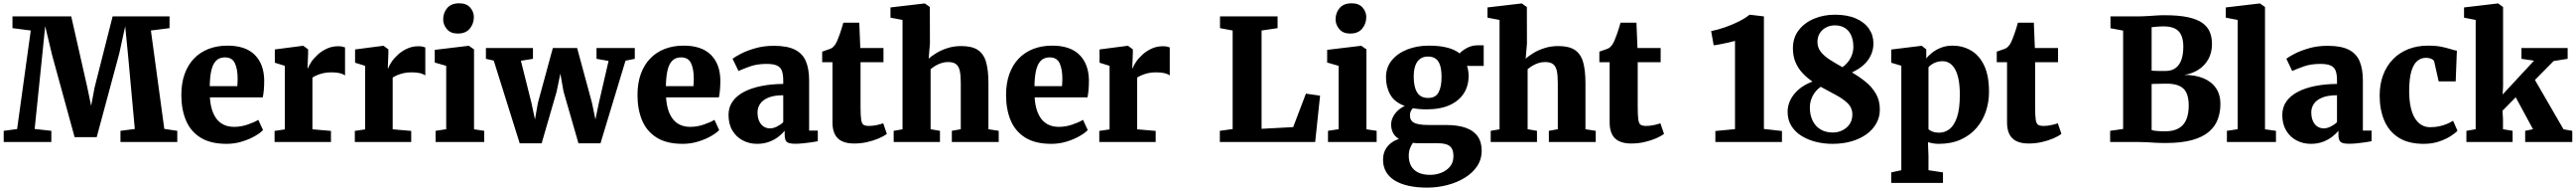

<svg xmlns="http://www.w3.org/2000/svg" viewBox="-20 -840 15276 1130"><path d="M81.5 -76.5 162.5 -659.5 54 -673.5V-743H402.5L497.5 -324.5L520.5 -214L541.5 -324.5L648 -743H985.5V-673.5L875 -659.5L954.5 -77.5L1031.5 -66V0H694.5V-66L779.5 -77L740 -508L722.5 -684.5L687.5 -524L553.5 -28.5H422.5L290 -510.5L248 -685L230 -508L185.5 -77L284.5 -66V0H2V-66Z M1324 11Q1228.5 11 1169.2 -26Q1110 -63 1082.8 -128.2Q1055.5 -193.5 1055.5 -278Q1055.5 -347.5 1075 -401.8Q1094.5 -456 1130.5 -493.5Q1166.5 -531 1217 -550.5Q1267.5 -570 1329.5 -570Q1435.5 -570 1490.2 -516.2Q1545 -462.5 1547 -367Q1547 -333 1544.8 -308Q1542.5 -283 1538.5 -264H1225Q1227.5 -221.5 1238 -189Q1248.5 -156.5 1266.5 -134.2Q1284.5 -112 1310 -100.8Q1335.5 -89.5 1369 -89.5Q1409 -89.5 1449.2 -103.2Q1489.5 -117 1512 -131L1540 -70.5Q1525 -54 1492 -35Q1459 -16 1415.2 -2.5Q1371.5 11 1324 11ZM1224 -330.5H1387.5Q1388 -341 1388.8 -351.2Q1389.5 -361.5 1389.5 -372Q1389.5 -431 1373.2 -465.8Q1357 -500.5 1314.5 -500.5Q1295.5 -500.5 1279.5 -493.2Q1263.5 -486 1251.2 -467.8Q1239 -449.5 1232 -416.2Q1225 -383 1224 -330.5Z M1608.5 0V-65.5L1669.5 -74.5V-450.5L1610 -469V-547.5L1776 -569H1779L1807.5 -548V-524L1804 -437H1807.5Q1812 -452.5 1826.8 -474.2Q1841.5 -496 1865 -517.2Q1888.5 -538.5 1919.2 -552.5Q1950 -566.5 1986 -566.5Q2000 -566.5 2010.2 -564.2Q2020.5 -562 2026.5 -559.5V-393.5Q2014.5 -402.5 1995.5 -407.2Q1976.5 -412 1944 -412Q1917.5 -412 1895.8 -406.8Q1874 -401.5 1858.2 -394.5Q1842.5 -387.5 1833 -381V-75L1943 -65.5V0Z M2084.5 0V-65.5L2145.5 -74.5V-450.5L2086 -469V-547.5L2252 -569H2255L2283.5 -548V-524L2280 -437H2283.5Q2288 -452.5 2302.8 -474.2Q2317.5 -496 2341 -517.2Q2364.5 -538.5 2395.2 -552.5Q2426 -566.5 2462 -566.5Q2476 -566.5 2486.2 -564.2Q2496.5 -562 2502.5 -559.5V-393.5Q2490.5 -402.5 2471.5 -407.2Q2452.5 -412 2420 -412Q2393.5 -412 2371.8 -406.8Q2350 -401.5 2334.2 -394.5Q2318.5 -387.5 2309 -381V-75L2419 -65.5V0Z M2563.5 0V-66L2626.5 -75.5V-450.5L2558.5 -470V-545L2759 -569H2761L2791.5 -548V-75L2852 -66V0ZM2694.5 -641.5Q2652.5 -641.5 2630.5 -667.8Q2608.5 -694 2608.5 -725Q2608.5 -764.5 2632.5 -792.5Q2656.5 -820.5 2703.5 -820.5H2704.5Q2746.5 -820.5 2768.5 -795.5Q2790.5 -770.5 2790.5 -739.5Q2790.5 -700 2766.5 -670.8Q2742.5 -641.5 2695.5 -641.5Z M2862 -492V-556H3141V-492L3069.5 -480.5L3132 -231.5L3153 -133.5L3170.5 -232L3259 -556H3403L3491 -232L3511.5 -133.5L3532 -231.5L3589.5 -479.5L3518 -492V-556H3745V-492L3690 -481L3541.5 8H3411L3322.5 -298L3303.5 -404.5L3281.5 -298L3192.5 8H3062.5L2908.5 -481.5Z M4029.5 11Q3934 11 3874.8 -26Q3815.5 -63 3788.2 -128.2Q3761 -193.5 3761 -278Q3761 -347.5 3780.5 -401.8Q3800 -456 3836 -493.5Q3872 -531 3922.5 -550.5Q3973 -570 4035 -570Q4141 -570 4195.8 -516.2Q4250.5 -462.5 4252.5 -367Q4252.5 -333 4250.2 -308Q4248 -283 4244 -264H3930.5Q3933 -221.5 3943.5 -189Q3954 -156.5 3972 -134.2Q3990 -112 4015.5 -100.8Q4041 -89.5 4074.5 -89.5Q4114.5 -89.5 4154.8 -103.2Q4195 -117 4217.5 -131L4245.5 -70.5Q4230.5 -54 4197.5 -35Q4164.5 -16 4120.8 -2.5Q4077 11 4029.5 11ZM3929.5 -330.5H4093Q4093.5 -341 4094.2 -351.2Q4095 -361.5 4095 -372Q4095 -431 4078.8 -465.8Q4062.5 -500.5 4020 -500.5Q4001 -500.5 3985 -493.2Q3969 -486 3956.8 -467.8Q3944.5 -449.5 3937.5 -416.2Q3930.5 -383 3929.5 -330.5Z M4470 11Q4424.5 11 4386 -9Q4347.5 -29 4324.2 -67.2Q4301 -105.5 4301 -160Q4301 -205.5 4325.2 -239.8Q4349.5 -274 4393.2 -296.8Q4437 -319.5 4496.2 -331.2Q4555.5 -343 4625.5 -343.5V-363Q4625.5 -397.5 4618.2 -419.2Q4611 -441 4589.8 -451.5Q4568.5 -462 4527 -462Q4469.5 -462 4426.8 -446.5Q4384 -431 4360 -420L4325 -492.5Q4338 -503 4372.8 -521.2Q4407.5 -539.5 4458.2 -554.2Q4509 -569 4569.5 -569Q4649.5 -569 4695 -546Q4740.5 -523 4759.8 -477.5Q4779 -432 4779 -363.5V-67.5H4830.5V-4.5Q4819 -2 4795.5 1.5Q4772 5 4745.2 7.8Q4718.5 10.5 4697 10.5Q4658.5 10.5 4646.2 -0.8Q4634 -12 4634 -43.5V-66.5Q4621.5 -50.5 4598.5 -32.2Q4575.5 -14 4543.2 -1.5Q4511 11 4470 11ZM4547.5 -80.5Q4566 -80.5 4588 -91.2Q4610 -102 4625.5 -117V-276.5Q4570.5 -276.5 4536.8 -262.2Q4503 -248 4488 -225.2Q4473 -202.5 4473 -176Q4473 -146 4482.2 -124.8Q4491.5 -103.5 4508.2 -92Q4525 -80.5 4547.5 -80.5Z M5046.5 9Q4980.5 9 4949 -21.8Q4917.5 -52.5 4917.5 -116V-472H4856.5V-534.5Q4869 -539.5 4881.2 -543.2Q4893.5 -547 4903.8 -551Q4914 -555 4921 -561.5Q4928 -568.5 4933 -575.5Q4938 -582.5 4942.2 -591.5Q4946.5 -600.5 4951 -612.5Q4956.5 -625.5 4961.8 -640.8Q4967 -656 4972.2 -672.8Q4977.5 -689.5 4982 -706H5076.5L5082.5 -556H5220V-472H5084V-207.5Q5084 -155.5 5087.8 -131.5Q5091.5 -107.5 5102.5 -101.2Q5113.5 -95 5134.5 -95Q5157 -95 5180 -100Q5203 -105 5218.5 -110.5L5240 -48Q5222 -34 5191.5 -21Q5161 -8 5123.5 0.5Q5086 9 5046.5 9Z M5333 -75V-722L5261.5 -735.5V-796L5463 -819.5H5465.5L5495 -798.5L5495.5 -582L5488 -493Q5504.5 -508 5532.8 -525.5Q5561 -543 5598.8 -555.2Q5636.5 -567.5 5681.5 -567.5Q5745.5 -567.5 5780.2 -544Q5815 -520.5 5828.8 -472Q5842.5 -423.5 5842.5 -348.5V-75.5L5903.5 -66V0H5625.5V-66L5678.5 -75.5V-348Q5678.5 -392.5 5672.8 -420Q5667 -447.5 5650.8 -460.2Q5634.5 -473 5603 -473Q5582.5 -473 5563.2 -466.8Q5544 -460.5 5527.8 -450.8Q5511.5 -441 5499.5 -430.5V-75.5L5555 -66V0H5280.5V-66Z M6215.5 11Q6120 11 6060.8 -26Q6001.5 -63 5974.2 -128.2Q5947 -193.5 5947 -278Q5947 -347.5 5966.5 -401.8Q5986 -456 6022 -493.5Q6058 -531 6108.5 -550.5Q6159 -570 6221 -570Q6327 -570 6381.8 -516.2Q6436.5 -462.5 6438.5 -367Q6438.5 -333 6436.2 -308Q6434 -283 6430 -264H6116.5Q6119 -221.5 6129.5 -189Q6140 -156.5 6158 -134.2Q6176 -112 6201.5 -100.8Q6227 -89.5 6260.5 -89.5Q6300.5 -89.5 6340.8 -103.2Q6381 -117 6403.5 -131L6431.5 -70.5Q6416.5 -54 6383.5 -35Q6350.5 -16 6306.8 -2.5Q6263 11 6215.5 11ZM6115.5 -330.5H6279Q6279.5 -341 6280.2 -351.2Q6281 -361.5 6281 -372Q6281 -431 6264.8 -465.8Q6248.5 -500.5 6206 -500.5Q6187 -500.5 6171 -493.2Q6155 -486 6142.8 -467.8Q6130.5 -449.5 6123.5 -416.2Q6116.5 -383 6115.5 -330.5Z M6500 0V-65.5L6561 -74.5V-450.5L6501.5 -469V-547.5L6667.5 -569H6670.5L6699 -548V-524L6695.5 -437H6699Q6703.5 -452.5 6718.2 -474.2Q6733 -496 6756.5 -517.2Q6780 -538.5 6810.8 -552.5Q6841.5 -566.5 6877.5 -566.5Q6891.5 -566.5 6901.8 -564.2Q6912 -562 6918 -559.5V-393.5Q6906 -402.5 6887 -407.2Q6868 -412 6835.5 -412Q6809 -412 6787.2 -406.8Q6765.5 -401.5 6749.8 -394.5Q6734 -387.5 6724.5 -381V-75L6834.5 -65.5V0Z M7215 0V-66L7291 -76.5V-659.5L7216 -673.5V-743H7557.5V-673.5L7462.5 -659.5V-78L7650 -88L7725.5 -286L7809.5 -274L7780.5 0Z M7856.5 0V-66L7919.5 -75.5V-450.5L7851.5 -470V-545L8052 -569H8054L8084.5 -548V-75L8145 -66V0ZM7987.5 -641.5Q7945.5 -641.5 7923.5 -667.8Q7901.5 -694 7901.5 -725Q7901.5 -764.5 7925.5 -792.5Q7949.5 -820.5 7996.5 -820.5H7997.5Q8039.5 -820.5 8061.5 -795.5Q8083.5 -770.5 8083.5 -739.5Q8083.5 -700 8059.5 -670.8Q8035.5 -641.5 7988.5 -641.5Z M8444 270Q8382.5 270 8334.2 259.2Q8286 248.5 8252.2 227.8Q8218.5 207 8200.8 176.2Q8183 145.5 8183 105Q8183 73 8195.2 48.5Q8207.5 24 8229 7.2Q8250.5 -9.5 8277.5 -18Q8253 -32.5 8242 -54.5Q8231 -76.5 8231 -103.5Q8231 -125 8241 -146Q8251 -167 8269.2 -184.5Q8287.5 -202 8312 -213Q8251 -235.5 8225.8 -280.2Q8200.5 -325 8200.5 -382.5Q8200.5 -441.5 8235.2 -483.5Q8270 -525.5 8327.8 -547.8Q8385.5 -570 8454.5 -570Q8519 -570 8564 -558.2Q8609 -546.5 8637.5 -524Q8649.5 -539 8679.2 -555.5Q8709 -572 8744 -572H8780V-450H8680.5Q8684 -442 8686 -432.8Q8688 -423.5 8689.2 -413.8Q8690.5 -404 8690.5 -393Q8691 -333 8662.2 -288Q8633.5 -243 8577.8 -218Q8522 -193 8440.5 -193Q8418 -193 8397.8 -194.8Q8377.5 -196.5 8360 -200Q8351 -190.5 8346.8 -180.5Q8342.5 -170.5 8342.5 -157Q8342.5 -126.5 8367.8 -113.5Q8393 -100.5 8453.5 -100.5H8556.5Q8626 -100.5 8673 -84Q8720 -67.5 8744 -33.8Q8768 0 8768 51.5Q8768 103 8740.8 143.5Q8713.5 184 8667 212.2Q8620.5 240.5 8562.8 255.2Q8505 270 8444 270ZM8462.5 194.5Q8496 194.5 8527.5 182.5Q8559 170.5 8579.8 146Q8600.5 121.5 8600.5 84Q8600.5 56.5 8591.5 39.8Q8582.5 23 8562 15.2Q8541.5 7.5 8506.5 7.5H8396.5Q8387 7.5 8377.8 6.8Q8368.5 6 8360 5Q8350.5 18.5 8343 37.5Q8335.5 56.5 8335.5 82Q8335.5 116 8349.2 141.2Q8363 166.5 8391 180.5Q8419 194.5 8462.5 194.5ZM8450.5 -260.5Q8495 -260.5 8512.5 -294Q8530 -327.5 8530 -383Q8530 -426 8521.5 -453Q8513 -480 8495.2 -492.8Q8477.5 -505.5 8450 -505.5Q8421.5 -505.5 8402.8 -491.8Q8384 -478 8374.5 -451.8Q8365 -425.5 8365 -387Q8365 -347 8373.8 -318.5Q8382.5 -290 8401.2 -275.2Q8420 -260.5 8450.5 -260.5Z M8874 -75V-722L8802.5 -735.5V-796L9004 -819.5H9006.5L9036 -798.5L9036.5 -582L9029 -493Q9045.5 -508 9073.8 -525.5Q9102 -543 9139.8 -555.2Q9177.5 -567.5 9222.5 -567.5Q9286.5 -567.5 9321.2 -544Q9356 -520.5 9369.8 -472Q9383.5 -423.5 9383.5 -348.5V-75.5L9444.5 -66V0H9166.5V-66L9219.5 -75.5V-348Q9219.5 -392.5 9213.8 -420Q9208 -447.5 9191.8 -460.2Q9175.5 -473 9144 -473Q9123.5 -473 9104.2 -466.8Q9085 -460.5 9068.8 -450.8Q9052.5 -441 9040.5 -430.5V-75.5L9096 -66V0H8821.5V-66Z M9656 9Q9590 9 9558.5 -21.8Q9527 -52.5 9527 -116V-472H9466V-534.5Q9478.5 -539.5 9490.8 -543.2Q9503 -547 9513.2 -551Q9523.5 -555 9530.5 -561.5Q9537.5 -568.5 9542.5 -575.5Q9547.5 -582.5 9551.8 -591.5Q9556 -600.5 9560.5 -612.5Q9566 -625.5 9571.2 -640.8Q9576.5 -656 9581.8 -672.8Q9587 -689.5 9591.5 -706H9686L9692 -556H9829.5V-472H9693.5V-207.5Q9693.5 -155.5 9697.2 -131.5Q9701 -107.5 9712 -101.2Q9723 -95 9744 -95Q9766.5 -95 9789.5 -100Q9812.5 -105 9828 -110.5L9849.5 -48Q9831.5 -34 9801 -21Q9770.5 -8 9733 0.5Q9695.5 9 9656 9Z M10270.5 -76V-598Q10259 -594.5 10234.5 -589Q10210 -583.5 10184.5 -578.5Q10159 -573.5 10144 -572L10129 -656Q10168 -663.5 10211.8 -678.8Q10255.5 -694 10294.2 -713.5Q10333 -733 10356.5 -753H10357.5L10442 -743V-77L10549 -65V0H10154V-65Z M10848.5 11Q10798 11 10750.5 -0.8Q10703 -12.5 10665 -36Q10627 -59.5 10604.8 -95.2Q10582.5 -131 10582.5 -179.5Q10582.5 -215 10599.2 -249Q10616 -283 10648.8 -311.2Q10681.5 -339.5 10730 -357.5Q10698 -379 10671.8 -406.8Q10645.5 -434.5 10629.8 -470.8Q10614 -507 10614 -554.5Q10614 -617 10648.5 -661.5Q10683 -706 10739.8 -729.5Q10796.5 -753 10862.5 -753Q10936.5 -753 10987.5 -730.8Q11038.5 -708.5 11065 -670Q11091.5 -631.5 11091.5 -583.5Q11091.5 -529.5 11059.8 -485.2Q11028 -441 10964 -411.5Q11007.5 -386.5 11045.2 -356Q11083 -325.5 11106.2 -285.5Q11129.5 -245.5 11129.5 -191.5Q11129.5 -147.5 11109 -110.5Q11088.5 -73.5 11051 -46.2Q11013.5 -19 10962 -4Q10910.5 11 10848.5 11ZM10851.5 -56Q10880 -56 10906.5 -68.5Q10933 -81 10949.8 -104.8Q10966.5 -128.5 10966.5 -162.5Q10966.5 -202 10938.8 -229Q10911 -256 10868 -278.5Q10825 -301 10779 -326.5Q10759.5 -313 10745 -294Q10730.5 -275 10722.5 -252Q10714.5 -229 10714.5 -203.5Q10714.5 -160 10730.5 -126.8Q10746.5 -93.5 10777 -74.8Q10807.5 -56 10851.5 -56ZM10908 -442.5Q10939 -465 10955.8 -496.5Q10972.5 -528 10972.5 -561.5Q10972.5 -601.5 10959.8 -630.2Q10947 -659 10922.5 -674.5Q10898 -690 10862.5 -690Q10836 -690 10812.5 -678.5Q10789 -667 10774.2 -645Q10759.5 -623 10759.5 -591.5Q10759.5 -557.5 10780.5 -532Q10801.5 -506.5 10835.2 -485.2Q10869 -464 10908 -442.5Z M11197 242V180L11257 167V-451L11197 -469V-547L11376 -569H11378L11405 -548V-494Q11418.5 -512 11441.2 -529.5Q11464 -547 11494.2 -558.5Q11524.5 -570 11560 -570Q11619.5 -570 11668.8 -542.2Q11718 -514.5 11747.5 -454.2Q11777 -394 11777 -296Q11777 -235.5 11758.2 -180.2Q11739.5 -125 11701.8 -81.8Q11664 -38.5 11608.2 -13.8Q11552.5 11 11478 11Q11461 11 11443 7.8Q11425 4.5 11415 1L11418 82V167L11504 180V242ZM11481 -55Q11514.5 -55 11542.5 -76.2Q11570.5 -97.5 11587.2 -146.5Q11604 -195.5 11604 -279Q11604 -332 11596.5 -369.8Q11589 -407.5 11575 -431.5Q11561 -455.5 11542.2 -466.8Q11523.5 -478 11501 -478Q11482.5 -478 11466.2 -472.8Q11450 -467.5 11437.5 -459.2Q11425 -451 11418 -442V-76Q11425 -68 11441.8 -61.5Q11458.5 -55 11481 -55Z M12013 9Q11947 9 11915.5 -21.8Q11884 -52.5 11884 -116V-472H11823V-534.5Q11835.5 -539.5 11847.8 -543.2Q11860 -547 11870.2 -551Q11880.5 -555 11887.5 -561.5Q11894.5 -568.5 11899.5 -575.5Q11904.5 -582.5 11908.8 -591.5Q11913 -600.5 11917.5 -612.5Q11923 -625.5 11928.2 -640.8Q11933.5 -656 11938.8 -672.8Q11944 -689.5 11948.5 -706H12043L12049 -556H12186.5V-472H12050.5V-207.5Q12050.5 -155.5 12054.2 -131.5Q12058 -107.5 12069 -101.2Q12080 -95 12101 -95Q12123.5 -95 12146.5 -100Q12169.5 -105 12185 -110.5L12206.5 -48Q12188.5 -34 12158 -21Q12127.5 -8 12090 0.5Q12052.5 9 12013 9Z M12572.5 -77V-659L12497.5 -673V-743H12655.5Q12687 -743 12714.2 -744.8Q12741.5 -746.5 12766.8 -748.2Q12792 -750 12817.5 -750Q12902 -750 12956.8 -738.2Q13011.5 -726.5 13042.8 -704Q13074 -681.5 13086.8 -650.2Q13099.5 -619 13099.5 -580Q13099.5 -528.5 13077.8 -489.8Q13056 -451 13018.5 -427.2Q12981 -403.5 12934.5 -397Q13000 -397 13048.2 -377.2Q13096.5 -357.5 13123 -319Q13149.5 -280.5 13149.5 -225Q13149.5 -176.5 13134 -134.5Q13118.5 -92.5 13082 -61Q13045.5 -29.5 12983 -11.8Q12920.5 6 12826.5 6Q12789 6 12763.5 4.5Q12738 3 12714 1.5Q12690 0 12657.5 0H12495.5V-66ZM12741.5 -422Q12748.5 -421.5 12758.5 -421Q12768.5 -420.5 12779.8 -420.2Q12791 -420 12802.2 -420Q12813.5 -420 12822.5 -420Q12860.5 -420 12884 -437.8Q12907.5 -455.5 12918.5 -487.5Q12929.5 -519.5 12929.5 -563Q12929.5 -625.5 12902 -654.8Q12874.5 -684 12810.5 -684Q12803 -684 12789 -683.2Q12775 -682.5 12761.5 -681.2Q12748 -680 12741.5 -679ZM12741.5 -71Q12749 -68 12762.5 -66.2Q12776 -64.5 12791.5 -63.8Q12807 -63 12820.5 -63Q12872 -63 12903 -81.5Q12934 -100 12947.8 -134Q12961.5 -168 12961.5 -215Q12961.5 -287 12929.8 -316Q12898 -345 12832.5 -345Q12821.5 -345 12808.5 -344.8Q12795.5 -344.5 12782.5 -344.2Q12769.5 -344 12759 -343.8Q12748.5 -343.5 12741.5 -343Z M13252 -75.5V-722L13181.5 -735.5V-796L13382 -819.5H13384.5L13414 -798.5V-75L13479 -66V0H13188V-66Z M13685.5 11Q13640 11 13601.5 -9Q13563 -29 13539.8 -67.2Q13516.5 -105.5 13516.5 -160Q13516.5 -205.5 13540.8 -239.8Q13565 -274 13608.8 -296.8Q13652.5 -319.5 13711.8 -331.2Q13771 -343 13841 -343.5V-363Q13841 -397.5 13833.8 -419.2Q13826.5 -441 13805.2 -451.5Q13784 -462 13742.5 -462Q13685 -462 13642.2 -446.5Q13599.5 -431 13575.5 -420L13540.5 -492.5Q13553.5 -503 13588.2 -521.2Q13623 -539.5 13673.8 -554.2Q13724.5 -569 13785 -569Q13865 -569 13910.5 -546Q13956 -523 13975.2 -477.5Q13994.5 -432 13994.5 -363.5V-67.5H14046V-4.5Q14034.5 -2 14011 1.5Q13987.5 5 13960.8 7.8Q13934 10.5 13912.5 10.5Q13874 10.5 13861.8 -0.8Q13849.5 -12 13849.5 -43.5V-66.5Q13837 -50.5 13814 -32.2Q13791 -14 13758.8 -1.5Q13726.5 11 13685.5 11ZM13763 -80.5Q13781.5 -80.5 13803.5 -91.2Q13825.5 -102 13841 -117V-276.5Q13786 -276.5 13752.2 -262.2Q13718.5 -248 13703.5 -225.2Q13688.5 -202.5 13688.5 -176Q13688.5 -146 13697.8 -124.8Q13707 -103.5 13723.8 -92Q13740.5 -80.5 13763 -80.5Z M14355.5 11Q14264 11 14206.2 -26Q14148.5 -63 14121.2 -127.5Q14094 -192 14094 -274Q14094 -341.5 14114.5 -396Q14135 -450.5 14173 -489.5Q14211 -528.5 14263.8 -549.2Q14316.5 -570 14381 -570Q14427.5 -570 14459.5 -563.5Q14491.5 -557 14513.8 -549.8Q14536 -542.5 14552 -540L14545 -358.5H14444L14418 -474Q14416 -483 14407.5 -488.2Q14399 -493.5 14388.2 -495.8Q14377.5 -498 14369 -498Q14340 -498 14317.8 -480Q14295.5 -462 14282.5 -419.8Q14269.5 -377.5 14269 -303.5Q14269 -250 14277.5 -209.5Q14286 -169 14302.2 -142Q14318.5 -115 14341.5 -101.2Q14364.5 -87.5 14392.5 -87.5Q14423.5 -87.5 14448.5 -93Q14473.5 -98.5 14493.8 -107.2Q14514 -116 14529.5 -125.5L14555.5 -66.5Q14543.5 -53 14515.2 -34.8Q14487 -16.5 14446.2 -2.8Q14405.5 11 14355.5 11Z M14608.5 0V-66L14663.5 -75.5V-722L14594.5 -735.5V-796L14794.5 -819.5H14797L14826 -798.5V-330L14823.5 -281L15009.5 -481L14935 -492V-556H15209V-492L15126 -479L15015 -367L15184.5 -75L15236.5 -66V0H14957V-66L15003.5 -75.5L14901 -264.5L14822.5 -185L14825.5 -136V-75.5L14882.5 -66V0Z"/></svg>

Font: Merriweather Light 18pt Black
Style: Regular
Weight: 900
Version: Version 2.100